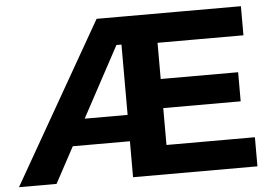

<svg xmlns="http://www.w3.org/2000/svg" viewBox="-53 -768 1188 835"><g transform="rotate(-5 541.0 -350.0)"><path d="M495 -700H1027V-573H652V-415H990V-288H652V-127H1038V0H495ZM397 -700H762L765 -579H473L161 0H-3ZM201 -272H579L575 -157H198Z"/></g></svg>

Font: Alexandria SemiBold
Style: Regular
Weight: 600
Designer: Mohamed Gaber
Foundry: Kief Type Foundry
Version: Version 5.100